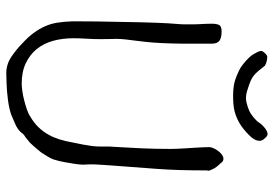

<svg xmlns="http://www.w3.org/2000/svg" viewBox="-152 -720 884 620"><g transform="rotate(90 290.0 -410.0)"><path d="M192.4 -823.2 208 -803.7Q216.8 -793 224.6 -787.1Q232.4 -781.2 241.2 -777.3Q250 -773.4 271.5 -766.6Q293 -759.8 309.6 -763.7Q326.2 -767.6 336.9 -772.5Q347.7 -777.3 359.4 -787.1Q371.1 -796.9 376 -804.7Q380.9 -812.5 388.7 -819.3Q396.5 -826.2 402.3 -829.1Q408.2 -832 413.1 -832Q418 -832 422.9 -827.1Q427.7 -822.3 430.7 -818.4Q433.6 -814.5 434.6 -808.6Q435.5 -802.7 432.6 -794.9Q429.7 -787.1 422.9 -779.3Q416 -771.5 406.2 -762.7Q396.5 -753.9 386.7 -747.1Q377 -740.2 364.3 -734.4Q351.6 -728.5 339.8 -725.6Q328.1 -722.7 315.4 -721.7Q302.7 -720.7 288.1 -720.7Q273.4 -720.7 258.8 -722.7Q244.1 -724.6 224.6 -732.4Q205.1 -740.2 195.3 -747.1Q185.5 -753.9 174.8 -763.7Q164.1 -773.4 159.2 -780.3Q154.3 -787.1 148.4 -798.8Q142.6 -810.5 145.5 -815.4Q148.4 -820.3 153.3 -825.2Q159.2 -831.1 164.1 -831.1Q181.6 -830.1 192.4 -823.2ZM349.6 -3.9Q329.1 2.9 302.7 6.3Q276.4 9.8 251.5 10.7Q226.6 11.7 216.8 11.7Q187.5 11.7 163.1 -4.9Q138.7 -21.5 121.1 -39.1Q99.6 -58.6 86.4 -76.7Q73.2 -94.7 64.9 -113.3Q56.6 -131.8 53.2 -153.3Q49.8 -174.8 48.8 -202.1Q48.8 -280.3 50.8 -361.3Q52.7 -491.2 57.6 -543Q58.6 -553.7 58.6 -564.9Q58.6 -576.2 58.6 -589.8Q58.6 -604.5 57.6 -619.6Q56.6 -634.8 56.6 -652.3Q56.6 -667 60.5 -675.3Q64.5 -683.6 82 -683.6Q101.6 -683.6 111.3 -676.8Q121.1 -669.9 121.1 -651.4Q121.1 -606.4 121.1 -560.5Q120.1 -480.5 115.2 -438.5Q113.3 -420.9 111.3 -405.3Q109.4 -389.6 107.4 -374Q105.5 -357.4 105.5 -341.8Q105.5 -337.9 106 -325.7Q106.4 -313.5 106.4 -292Q106.4 -270.5 105 -248Q103.5 -225.6 103.5 -205.1Q103.5 -169.9 111.8 -139.6Q120.1 -109.4 138.2 -86.9Q156.2 -64.5 184.1 -51.3Q211.9 -38.1 250 -38.1Q258.8 -38.1 273.4 -40Q288.1 -42 303.2 -45.9Q318.4 -49.8 333 -54.7Q347.7 -59.6 357.4 -66.4Q394.5 -87.9 415 -125Q431.6 -153.3 440.4 -204.1Q442.4 -214.8 444.8 -226.1Q447.3 -237.3 449.2 -251Q451.2 -260.7 452.1 -270.5Q453.1 -280.3 453.1 -291Q453.1 -303.7 453.1 -314.5Q453.1 -325.2 454.1 -335Q457 -380.9 459 -426.8Q460.9 -472.7 460.9 -519.5Q460.9 -535.2 459 -566.4L457 -597.7Q455.1 -628.9 455.1 -644.5Q455.1 -649.4 458.5 -657.2Q461.9 -665 467.3 -672.4Q472.7 -679.7 479.5 -684.6Q486.3 -689.5 492.2 -689.5Q499 -689.5 503.9 -684.6Q505.9 -682.6 507.3 -680.2Q508.8 -677.7 510.7 -676.8Q519.5 -667 522.9 -661.1Q526.4 -655.3 530.3 -645.5Q531.2 -643.6 531.2 -641.6Q531.2 -640.6 530.8 -639.2Q530.3 -637.7 530.3 -634.8Q530.3 -540 525.4 -475.6Q514.6 -331.1 513.7 -319.3Q512.7 -302.7 511.7 -288.1Q510.7 -273.4 510.7 -259.8Q510.7 -253.9 511.2 -248.5Q511.7 -243.2 511.7 -236.3Q511.7 -227.5 509.3 -210.4Q506.8 -193.4 503.4 -175.3Q500 -157.2 495.1 -141.6Q492.2 -132.8 484.4 -120.1L479.5 -112.3L477.5 -109.4Q475.6 -106.4 473.6 -103Q471.7 -99.6 469.7 -97.7Q460.9 -87.9 453.1 -78.1Q439.5 -62.5 435.5 -60.5Q429.7 -55.7 423.8 -50.8Q414.1 -44.9 412.1 -42Q404.3 -29.3 385.7 -19.5Z"/></g></svg>

Font: ToneOZ-Zhuyin-Tsuipita-TC
Style: Regular
Weight: 400
Designer: ÂÆ£ÂøóÂáåJeffrey Xuan(jeffreyx@gmail.com, ToneOZ.com) ÈòøÂù§(cjkFonts)
Foundry: ToneOZ
Version: Version 0.240710